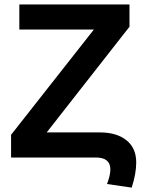

<svg xmlns="http://www.w3.org/2000/svg" viewBox="-20 -708 651 863"><path d="M592.3 22Q592.3 73.7 571.8 135.3L460.9 119.1Q476.1 79.6 476.1 53.7Q476.1 0 411.1 0H29.8V-102.1L401.9 -575.2H66.9V-688H562V-587.9L189.9 -112.8H429.2Q504.4 -112.8 548.3 -77.6Q592.3 -42.5 592.3 22Z"/></svg>

Font: Arimo
Style: Bold
Weight: 700
Designer: Steve Matteson
Foundry: Monotype Imaging Inc.
Version: Version 1.33